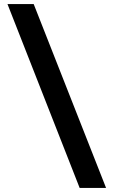

<svg xmlns="http://www.w3.org/2000/svg" viewBox="-20 -822 582 952"><path d="M375 110 17 -802H147L506 110Z"/></svg>

Font: Literata 7pt
Style: Bold
Weight: 700
Designer: Latin by Veronika Burian and Jose Scaglione. Greek by Irene Vlachou. Cyrillic by Vera Evstafieva.
Foundry: TypeTogether
Version: Version 3.002